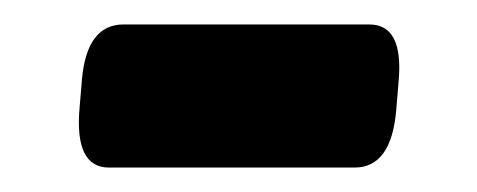

<svg xmlns="http://www.w3.org/2000/svg" viewBox="-20 -344 390 157"><path d="M69 -207Q41 -207 45 -255L47 -279Q51 -324 81 -324H282Q310 -324 306 -278L304 -254Q300 -207 270 -207Z"/></svg>

Font: Asap Semi Expanded Semi Expanded ExtraBold
Style: Italic
Weight: 800
Width: 6
Italic angle: -6°
Designer: Pablo Cosgaya
Foundry: Omnibus-Type
Version: Version 3.001; ttfautohint (v1.8.4.7-5d5b)